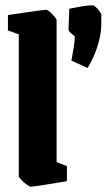

<svg xmlns="http://www.w3.org/2000/svg" viewBox="-20 -695 403 726"><path d="M311 -438 250 -466Q254 -488 258 -511Q262 -534 263 -557Q257 -562 248 -570Q239 -578 239 -583L242 -662Q260 -666 286.5 -670.5Q313 -675 331 -675Q335 -675 342.5 -668Q350 -661 356.5 -652Q363 -643 363 -639V-603Q363 -576 355.5 -545Q348 -514 336 -486Q324 -458 311 -438ZM96 11Q92 11 81 3Q70 -5 60.5 -15Q51 -25 51 -29V-565L10 -580V-638Q10 -638 30 -641Q50 -644 77.5 -648Q105 -652 127.5 -655Q150 -658 156 -658Q159 -658 168.5 -650Q178 -642 186 -632Q194 -622 194 -619V-82L233 -67V-10Q233 -10 214.5 -7Q196 -4 170 0.5Q144 5 122.5 8Q101 11 96 11Z"/></svg>

Font: Grenze Gotisch ExtraBold
Style: Regular
Weight: 800
Designer: Renata Polastri
Foundry: Omnibus-Type
Version: Version 1.001